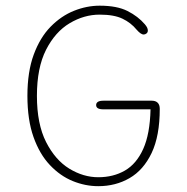

<svg xmlns="http://www.w3.org/2000/svg" viewBox="-20 -645 659 676"><path d="M326 10.5Q280.5 10.5 236.2 -7.5Q192 -25.5 155.8 -63.8Q119.5 -102 98 -162.5Q76.5 -223 76.5 -307.5Q76.5 -392.5 98.8 -452.8Q121 -513 158.2 -551Q195.5 -589 240.5 -607Q285.5 -625 331 -625Q392 -625 429 -606.2Q466 -587.5 490 -559.5Q495.5 -553 498 -547.8Q500.5 -542.5 500.5 -537.5Q500.5 -531 495.8 -527.2Q491 -523.5 486 -523.5Q480.5 -523.5 474.2 -528Q468 -532.5 461 -540.5Q441 -565 411.2 -579.2Q381.5 -593.5 331 -593.5Q276 -593.5 225.2 -563.2Q174.5 -533 142.2 -469.8Q110 -406.5 110 -307.5Q110 -208.5 142.2 -145Q174.5 -81.5 224 -51.2Q273.5 -21 326 -21Q379 -21 419.8 -44.5Q460.5 -68 484.2 -120.5Q508 -173 510 -260H345Q331 -260 324.8 -263.8Q318.5 -267.5 318.5 -275Q318.5 -282.5 324.8 -286.5Q331 -290.5 345 -290.5H514Q528 -290.5 535.2 -283.2Q542.5 -276 542.5 -262Q542.5 -166.5 513.8 -106.2Q485 -46 436 -17.8Q387 10.5 326 10.5Z"/></svg>

Font: Sono Monospace ExtraLight
Style: Regular
Weight: 250
Version: Version 2.112